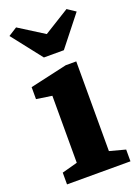

<svg xmlns="http://www.w3.org/2000/svg" viewBox="-142 -798 618 859"><g transform="rotate(-20 167.0 -369.0)"><path d="M23 0V-56L97 -76V-395L23 -406V-463L200 -503H250V-76L325 -56V0ZM120 -569 8 -712 49 -738 168 -663 289 -738 328 -712 215 -569Z"/></g></svg>

Font: Manuale ExtraBold
Style: Regular
Weight: 800
Version: Version 1.002